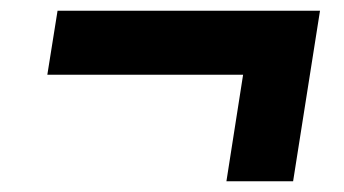

<svg xmlns="http://www.w3.org/2000/svg" viewBox="-20 -466 640 357"><path d="M401 -129 432 -327H68L87 -446H575L525 -129Z"/></svg>

Font: Nunito Sans 10pt Black
Style: Italic
Weight: 900
Italic angle: -9°
Designer: Vernon Adams
Foundry: Vernon Adams
Version: Version 3.101;gftools[0.9.27]